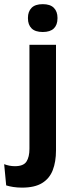

<svg xmlns="http://www.w3.org/2000/svg" viewBox="-70 -700 340 900"><path d="M68 -83.5V-490H192.5V-83.5ZM130.5 -550Q95 -550 78 -567Q61 -584 61 -614V-616.5Q61 -646 78 -663.2Q95 -680.5 130.5 -680.5Q165.5 -680.5 182.5 -663.2Q199.5 -646 199.5 -616.5V-614Q199.5 -583.5 182.5 -566.8Q165.5 -550 130.5 -550ZM33.5 179.5Q11.5 179.5 -7.8 176.5Q-27 173.5 -41 169L-50.5 69.5Q-39 74 -26.2 76.5Q-13.5 79 0 79Q40 79 54 57.5Q68 36 68 -2.5V-121.5H192.5V5Q192.5 58.5 177.2 97.8Q162 137 127.2 158.2Q92.5 179.5 33.5 179.5Z"/></svg>

Font: Anek Bangla
Style: Semi-bold
Weight: 600
Designer: Sulekha Rajkumar (Bangla), Yesha Goshar (Latin)
Foundry: Ek Type
Version: Version 1.002;March 21, 2022;FontCreator 13.0.0.2683 64-bit